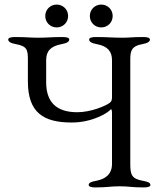

<svg xmlns="http://www.w3.org/2000/svg" viewBox="-20 -815 718 840"><path d="M16 -642C16 -633 26 -626 49 -622C99 -613 102 -597 102 -552V-459C102 -323 169 -279 294 -279C384 -279 452 -321 464 -336C465 -337 465 -337 466 -337C468 -337 470 -332 470 -320V-98C470 -54 443 -32 401 -24C378 -20 368 -15 368 -6C368 2 380 5 397 5C451 5 462 0 504 0C545 0 555 5 609 5C626 5 638 2 638 -6C638 -15 628 -20 605 -24C555 -33 550 -51 550 -100V-552C550 -590 553 -613 603 -622C626 -626 636 -633 636 -642C636 -650 624 -653 607 -653C553 -653 552 -650 516 -650C470 -650 453 -653 399 -653C382 -653 370 -650 370 -642C370 -633 380 -626 403 -622C453 -613 470 -588 470 -552V-390C470 -379 468 -371 461 -366C444 -352 378 -324 318 -324C225 -324 182 -370 182 -455V-552C182 -590 200 -613 250 -622C273 -626 283 -633 283 -642C283 -650 271 -653 254 -653C200 -653 189 -650 148 -650C108 -650 99 -653 45 -653C28 -653 16 -650 16 -642ZM373 -745C373 -717 395 -695 423 -695C451 -695 473 -717 473 -745C473 -773 451 -795 423 -795C395 -795 373 -773 373 -745ZM228 -695C256 -695 278 -717 278 -745C278 -773 256 -795 228 -795C200 -795 178 -773 178 -745C178 -717 200 -695 228 -695Z"/></svg>

Font: EB Garamond
Style: Regular
Weight: 400
Designer: Georg Duffner and Octavio Pardo
Foundry: Georg Duffner
Version: Version 1.000;PS 001.000;hotconv 1.0.88;makeotf.lib2.5.64775